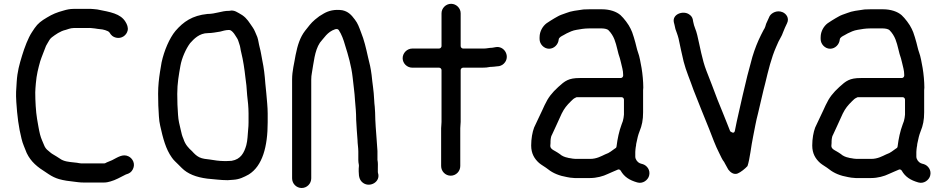

<svg xmlns="http://www.w3.org/2000/svg" viewBox="-20 -766 4846 983"><path d="M624.4 127.3C642.8 122.1 653 115.1 660.3 100.4C674.5 72 658.8 44.9 638.4 34.7C608.7 19.8 581.8 40.1 553.6 54.2C541.3 60.3 527.9 63.8 520.9 68.4C519.3 69.5 516.5 70.5 514 70.5H395C388 70.5 380.7 68.1 374.6 67.4L356.6 65.4C335 63 306.5 61.2 286.2 45.8C275.3 38 265 32.7 250.9 23.9C241.4 18.8 232.4 9.7 228.2 6.5C216.5 -1.9 209.8 -12.4 206.3 -21.5C200.1 -37.8 190.7 -54.8 184.9 -78C178.1 -105.6 175.1 -128.1 169.7 -157.9C163.5 -195.1 160.5 -249.7 160.5 -293C160.5 -306.2 162.2 -321.3 163.5 -339C167.3 -384 175.6 -415.1 186 -452.6C192.7 -473.8 209.3 -513.8 215.3 -530.3C215.4 -530.8 215.8 -531.6 216.2 -532.2L224.2 -546.2C230.1 -556.6 235.8 -567.7 245.5 -575C262.9 -588 287.9 -606.9 317 -613.2C324.5 -615.3 340.9 -622.5 357 -622.5H435.7C436.6 -622.7 442 -623.3 447.2 -622.3L465.3 -620.4C475.1 -619.4 485.8 -616.5 494 -616.5C502.9 -616.5 534.6 -609.6 540.7 -599.4C549.4 -585 558.2 -576.9 573.9 -573.2C602.2 -566.4 627.6 -584.7 633.5 -609.5C637.2 -625 630.6 -641.3 622.4 -654.4C596.7 -696.4 545.7 -704.2 478.1 -717.6L458.5 -719.6C449.1 -720.9 440.8 -720.5 431 -720.5H357C338.3 -720.5 321.9 -717 305.5 -712C270.8 -702.5 249.2 -693.8 220.4 -676.3C191.6 -659.3 174.4 -646.6 157.3 -622L143.4 -601.1C124 -571.9 105.4 -522.2 93 -481.4C79.3 -436.4 68.8 -399.9 65.5 -347.2C62.6 -303.8 60.8 -288.4 63.5 -243.8C68.1 -172.5 75.4 -114.8 90.2 -55.9C96 -29.7 107.5 -7.5 116.6 17.2C138.4 62.9 171.9 89.5 216.8 117.5L228.9 125.6C246.6 137.4 264 145.7 282.4 151C306.2 157.8 333.4 161.7 362.4 164.6L378.6 166.6C387.5 167.7 396.9 168.5 409 168.5H512C525.8 168.5 535.8 165.6 545.7 162.9C570.9 156.1 597.1 141.1 624.4 127.3Z M1041.6 -694.5C964.1 -686.5 919 -654.6 878.5 -607.9C847.6 -570.7 820.3 -506.9 807.3 -446.7L799.3 -399C793.8 -363.1 789.5 -327.9 789.5 -286C789.5 -265.6 789.8 -245 790.5 -225.6C793.2 -186.5 792.7 -151.9 800.2 -121.9C814.6 -57.1 828.9 -2.7 859.3 39.9C869.2 54.7 880 63.3 893.8 77.2L910.8 94.2C940.9 124.2 983.7 141.2 1041.2 148.6C1077.7 151.4 1107.4 156.4 1145.6 156.5C1154.7 155.9 1164.5 155.2 1173.2 154.5C1205.7 152.7 1228.3 141 1253.7 127.2C1323.8 83.5 1350.5 -15.5 1350.5 -140V-185C1350.5 -217.9 1346.1 -255.8 1343.5 -287.9L1338.5 -337.9C1335.3 -382.1 1331.1 -417.7 1322.8 -457.5C1318 -481.4 1315.6 -501.2 1309.9 -521.7C1304.1 -543.1 1303.2 -559.5 1297.4 -576.3C1288.7 -595.6 1283.4 -612.4 1273.8 -625.7C1255.5 -651.4 1246.1 -670.6 1220.4 -688.4C1196.6 -702.1 1179.6 -716.5 1155.9 -710.8C1155.2 -710.7 1154 -710.5 1153 -710.5H1151C1114.9 -710.5 1084.8 -694.8 1041.6 -694.5ZM1142 58.5H1126C1104.7 58.5 1075.9 54.6 1052.2 50.4C1038.4 48.9 1016.5 47.2 1000.4 39.2C984.8 31.4 973.9 19.9 963.1 7.9C946.1 -7.3 928.4 -25.3 919.3 -54.6C912.5 -69.9 909.3 -81.9 904.8 -103.3C899.1 -128.2 893.2 -148.4 891.5 -178.1C888.8 -209.8 887.5 -249.3 887.5 -285C887.5 -340.2 895.7 -383.4 903.7 -429.1C910.5 -468.6 932.1 -516.7 953 -544.5C953.2 -544.7 953.5 -545.1 953.7 -545.4C972.4 -566.1 1000.1 -596.5 1045 -596.5C1065.1 -596.5 1086.4 -601 1107.4 -604.2C1117.8 -607.1 1136 -612.5 1151 -612.5L1153 -612.5C1160 -612.5 1165.6 -608.1 1171.8 -601.8C1181.3 -592.4 1186.3 -580.4 1193 -571.5C1199 -563.5 1201.7 -550.6 1204.7 -542.5C1211.1 -526.5 1211 -511.1 1215.1 -497.3C1225.1 -457 1231.6 -412.6 1236.4 -369.5L1241.4 -329.6C1241.4 -329.4 1241.4 -329.2 1241.5 -329L1245.4 -278.3C1248.9 -250.6 1252.5 -215.9 1252.5 -185L1252.5 -140C1252.5 -127 1251.8 -114 1250.4 -101.7C1248.2 -78.1 1247.6 -47.2 1241 -22.7C1230.1 15.5 1213.2 49.5 1166.1 57.3C1165.6 57.4 1164.7 57.5 1164 57.5C1157.5 57.5 1149.9 58.5 1142 58.5Z M1814.5 10V53C1814.5 60.7 1815.4 68.8 1817.2 77.4C1818.5 83.3 1816.5 90.2 1816.5 97V112C1816.5 143.1 1823.4 159.7 1840.1 171.2C1875.2 195.4 1930.2 164.2 1915.1 119C1914.8 117.9 1914.5 116.3 1914.5 115V97C1914.5 82.6 1915.4 70.4 1913.5 58.9C1913.2 57.3 1912.5 54 1912.5 53L1912.5 7.3C1910.1 -37 1906.2 -72.5 1903.5 -117.3L1901.5 -153.3C1901.5 -153.5 1901.5 -153.8 1901.5 -154C1901.5 -167.8 1901.2 -179.9 1900.5 -190.2L1898.6 -219.8C1897.3 -229.4 1896.2 -242.7 1895.5 -257.5C1893.8 -301.7 1886.6 -337.6 1882.6 -381.7C1878.3 -415.9 1872.8 -440.6 1863.8 -475.1C1853.8 -520.3 1844 -562.4 1828.4 -600.4C1818.1 -627.8 1811.9 -646.3 1797 -665.5C1778.8 -690.3 1762.2 -707.5 1731.9 -713.7C1692.8 -719 1662.7 -711.1 1638.3 -697.2C1617.5 -685.1 1612 -681.9 1592.6 -665.5C1570.1 -646.4 1561 -631.7 1541.8 -608.2C1516.2 -574.8 1503.7 -535.6 1493.3 -483.8C1486.7 -442.1 1475.5 -403.8 1475.5 -359V147C1475.5 174.3 1497.5 196.5 1524.5 196.5C1551.5 196.5 1573.5 174.3 1573.5 147V-359C1573.5 -370.4 1574.6 -381.8 1576.7 -392.3C1586 -443.2 1590.5 -506.3 1617.6 -546.9C1617.8 -547.3 1618.3 -547.9 1618.7 -548.4C1638.1 -569.9 1655.9 -602.8 1695 -615.9C1701.6 -618 1709.9 -618.7 1714.4 -611.9C1728.5 -590.8 1738.6 -563.6 1747 -533.6C1762.5 -484.7 1779 -428 1785.4 -370.3C1789.1 -330.5 1795.4 -294.7 1797.5 -252.8C1800.6 -215.4 1803.4 -192.5 1803.5 -152.3C1805.2 -117.7 1808 -79.8 1810.5 -48C1810.5 -47.7 1810.5 -47.3 1810.5 -47C1810.5 -30.5 1814.5 -10.2 1814.5 10Z M2458 -517.5H2351C2345.6 -517.5 2338.5 -522.4 2338.5 -530V-698C2338.5 -724.2 2316.1 -746.5 2289.5 -746.5C2262.9 -746.5 2240.5 -724.2 2240.5 -698V-530C2240.5 -524.6 2235.6 -517.5 2228 -517.5H2091C2064.1 -517.5 2041.5 -494.6 2041.5 -468C2041.5 -441.6 2063.9 -419.5 2091 -419.5H2228C2234.8 -419.5 2240.5 -413.8 2240.5 -407V-142C2240.5 -130.8 2238.5 -118 2238.5 -110V84C2238.5 111.3 2260.5 133.5 2287.5 133.5C2314.5 133.5 2336.5 111.3 2336.5 84V-110C2336.5 -120.9 2338.5 -133 2338.5 -142V-407C2338.5 -413.8 2344.2 -419.5 2351 -419.5H2449C2464.5 -419.5 2476.1 -420.5 2488.3 -423.2C2489 -423.4 2490.1 -423.5 2491 -423.5H2494C2504.4 -423.5 2514.5 -425.5 2524.9 -426.4L2535.2 -427.4C2547.7 -430.1 2558.3 -436.6 2566.2 -448.1C2590.1 -482.7 2560.5 -531.7 2518.1 -524.7L2508.1 -522.9C2507 -522.5 2503 -521.5 2500 -521.5C2485.5 -521.5 2471.6 -517.5 2458 -517.5Z M3233.5 -2C3233.5 -8.7 3235.7 -14 3236.5 -21.6C3236.6 -25.7 3237.1 -30.3 3238.9 -37C3242.8 -56.6 3246.7 -74.3 3254.4 -93.7C3266.6 -123.3 3272.5 -151.6 3272.5 -191L3272.5 -304C3272.5 -308.5 3272.8 -312.5 3273.5 -317.9C3273.4 -348.7 3269.9 -386.8 3264.7 -417.9C3259.9 -444.1 3254.4 -477.6 3246.3 -498.6C3240.6 -513.9 3237.1 -533.2 3233 -547.6L3225 -575.4C3221.9 -585.5 3219.2 -593.6 3216.4 -601.3L3208.6 -618.9C3198.6 -640.9 3174.1 -672.9 3156.7 -688.7C3136 -706.6 3102.2 -718.5 3061 -718.5H2998C2988.2 -718.5 2979.2 -718.2 2967.3 -717.6C2933.6 -712.8 2903.6 -709.7 2878.5 -699.3C2859.6 -692.5 2845.7 -688.4 2832.4 -680.2L2818.1 -672.1C2807.9 -666.5 2789.8 -654.5 2778.2 -646.8C2759.6 -632.8 2742.5 -606.6 2742.5 -575V-566C2742.5 -539.8 2765.2 -516.5 2791 -516.5C2817.3 -516.5 2838.4 -538.7 2840.5 -564C2841.4 -574.7 2856.8 -581.7 2863.3 -585.1L2881.2 -595.1C2894.3 -601.6 2913.1 -610.6 2932 -613.3C2950.3 -616.7 2972.5 -620.5 2996 -620.5H3061C3074.2 -620.5 3089.5 -617.1 3094.8 -611.8C3109.4 -597.2 3119 -581 3125.6 -564.6C3138.2 -533.2 3143.1 -495 3153.7 -467.5C3153.8 -467.1 3154 -466.5 3154.1 -466L3159.2 -445.8C3163.9 -423.9 3170.5 -406 3170.5 -382V-379C3170.5 -373.6 3165.6 -366.5 3158 -366.5H2948C2890.9 -366.5 2872.4 -351.9 2838.4 -320.8C2805.6 -290.8 2786.8 -267.2 2768.3 -227.7L2756.3 -201.6C2742 -173.1 2729 -142.2 2714.5 -113C2705.6 -89.6 2699.5 -55.5 2699.5 -21C2699.5 20.2 2716.3 47.3 2740.2 68.6C2752.3 79 2771.7 89.1 2786.8 101.2C2811.1 120.7 2844.2 134.2 2883.1 140.7L2899.6 143.6C2905.8 144.2 2913.1 144.8 2921.5 145.5H3002C3034.1 145.5 3068.8 136.1 3091.4 124.8C3105.8 117.6 3131.6 108 3144.5 101.8C3149.7 100.7 3155.2 103.2 3157.8 107.8C3175.9 139.4 3202.5 156.6 3242.5 168C3271.3 176.4 3296.8 155.9 3303 134.5C3311.6 104.9 3291.8 80.3 3269.6 74C3265.3 72.8 3260.5 71.8 3255 69.4C3243.8 64.6 3232.5 49.8 3232.5 36V12C3232.5 7.3 3233.5 2.7 3233.5 -2ZM3162 -268.5C3168.8 -268.5 3174.5 -262.8 3174.5 -256V-180C3174.5 -179.6 3174.5 -178.9 3174.4 -178.4L3172.4 -162.2C3170.3 -149.8 3168 -141.6 3162.6 -129.2C3149.8 -94.9 3141.6 -57.4 3136.4 -15.4C3135.7 -9.8 3131.4 -6.7 3126.5 -4.3L3106.3 10.2C3098.7 15.5 3091 20 3077.6 24.6C3059.1 33.3 3034.4 47.5 3002 47.5H2927C2922.3 47.5 2917.7 47.1 2912.9 46.3L2896.8 43.5C2894.8 43.4 2891.1 43.2 2885.3 41.1C2872.8 38.9 2856.5 32.6 2845.9 22.6C2839.3 17.9 2830.9 12.5 2820.9 6.9C2816.3 4.3 2797.5 -4.1 2797.5 -18V-21C2797.5 -25 2797.8 -28.5 2798.5 -33.9C2798.5 -44.3 2798.3 -63.2 2805.9 -75.8C2817.4 -102.6 2834.1 -134.6 2845.5 -162L2855.7 -184.4C2869.6 -212.1 2881.2 -225.9 2903.2 -247.8C2910.8 -255.4 2918.1 -262.5 2925 -264.9C2929.6 -266.4 2927.7 -268.5 2937 -268.5Z M3687.6 63.6 3690.4 69.1 3708.6 101.9C3719.1 116.4 3737.3 130 3756.9 122.1C3772.3 116 3795.4 97.1 3807 84.2C3819.3 48.6 3825.7 -20.2 3835.8 -66.8C3844.2 -108.2 3850.3 -145.8 3860.9 -185.3C3869.8 -220.6 3887.5 -302.5 3897.9 -340.1C3913.4 -404.8 3929.1 -470.5 3953.6 -525.6L3965.6 -552.8C3975.5 -573.4 3982.4 -580.7 3988.2 -598.5C3994.8 -616.2 4002.6 -632.6 4009.7 -647.5C4022.1 -673.2 4005.6 -695.9 3986.2 -703.8C3958 -715.5 3929.9 -700.1 3920.1 -683.1C3914.7 -671.7 3909.6 -658.8 3902.4 -644.2C3900.4 -638.9 3898 -623.9 3889.3 -612.4C3885.8 -606.5 3881.4 -598.1 3876.3 -587.1C3858.4 -551 3844.9 -517 3832 -474.7C3813.6 -408.7 3798.7 -350.5 3782.2 -277.6C3767.1 -207 3755.3 -164.3 3742.3 -96.1C3738.5 -76.3 3718.3 -94.1 3718.3 -94.1C3713 -108.4 3707.8 -121.6 3702.5 -134.1C3685.2 -175.6 3673.5 -208.5 3653.4 -255.8C3632.2 -312 3617.7 -350.7 3596.4 -404.4C3574.5 -460.5 3563.8 -528.4 3549.8 -586.2C3543.9 -613.7 3533.5 -627.8 3528.7 -656.1L3526.7 -667.5C3524.2 -677.7 3518.1 -686.6 3506 -693.9C3475.2 -712.6 3420.5 -692.8 3430.1 -651.3L3433.1 -639.7C3435.2 -631.1 3436.6 -624.5 3438.1 -617.2C3442.1 -604.4 3448.9 -589.9 3454.2 -568.4C3461.9 -533.6 3470.9 -486.7 3480.1 -450.7C3491.6 -404.7 3514.3 -353.2 3530.7 -305.3C3555.1 -244.1 3586.3 -164.1 3610.6 -105.8C3626.3 -65.3 3643.3 -18.9 3661.1 15.5C3671.1 34.8 3676.7 50.6 3687.6 63.6Z M4672.5 -2C4672.5 -8.7 4674.7 -14 4675.5 -21.6C4675.6 -25.7 4676.1 -30.3 4677.9 -37C4681.8 -56.6 4685.7 -74.3 4693.4 -93.7C4705.6 -123.3 4711.5 -151.6 4711.5 -191L4711.5 -304C4711.5 -308.5 4711.8 -312.5 4712.5 -317.9C4712.4 -348.7 4708.9 -386.8 4703.7 -417.9C4698.9 -444.1 4693.4 -477.6 4685.3 -498.6C4679.6 -513.9 4676.1 -533.2 4672 -547.6L4664 -575.4C4660.9 -585.5 4658.2 -593.6 4655.4 -601.3L4647.6 -618.9C4637.6 -640.9 4613.1 -672.9 4595.7 -688.7C4575 -706.6 4541.2 -718.5 4500 -718.5H4437C4427.2 -718.5 4418.2 -718.2 4406.3 -717.6C4372.6 -712.8 4342.6 -709.7 4317.5 -699.3C4298.6 -692.5 4284.7 -688.4 4271.4 -680.2L4257.1 -672.1C4246.9 -666.5 4228.8 -654.5 4217.2 -646.8C4198.6 -632.8 4181.5 -606.6 4181.5 -575V-566C4181.5 -539.8 4204.2 -516.5 4230 -516.5C4256.3 -516.5 4277.4 -538.7 4279.5 -564C4280.4 -574.7 4295.8 -581.7 4302.3 -585.1L4320.2 -595.1C4333.3 -601.6 4352.1 -610.6 4371 -613.3C4389.3 -616.7 4411.5 -620.5 4435 -620.5H4500C4513.2 -620.5 4528.5 -617.1 4533.8 -611.8C4548.4 -597.2 4558 -581 4564.6 -564.6C4577.2 -533.2 4582.1 -495 4592.7 -467.5C4592.8 -467.1 4593 -466.5 4593.1 -466L4598.2 -445.8C4602.9 -423.9 4609.5 -406 4609.5 -382V-379C4609.5 -373.6 4604.6 -366.5 4597 -366.5H4387C4329.9 -366.5 4311.4 -351.9 4277.4 -320.8C4244.6 -290.8 4225.8 -267.2 4207.3 -227.7L4195.3 -201.6C4181 -173.1 4168 -142.2 4153.5 -113C4144.6 -89.6 4138.5 -55.5 4138.5 -21C4138.5 20.2 4155.3 47.3 4179.2 68.6C4191.3 79 4210.7 89.1 4225.8 101.2C4250.1 120.7 4283.2 134.2 4322.1 140.7L4338.6 143.6C4344.8 144.2 4352.1 144.8 4360.5 145.5H4441C4473.1 145.5 4507.8 136.1 4530.4 124.8C4544.8 117.6 4570.6 108 4583.5 101.8C4588.7 100.7 4594.2 103.2 4596.8 107.8C4614.9 139.4 4641.5 156.6 4681.5 168C4710.3 176.4 4735.8 155.9 4742 134.5C4750.6 104.9 4730.8 80.3 4708.6 74C4704.3 72.8 4699.5 71.8 4694 69.4C4682.8 64.6 4671.5 49.8 4671.5 36V12C4671.5 7.3 4672.5 2.7 4672.5 -2ZM4601 -268.5C4607.8 -268.5 4613.5 -262.8 4613.5 -256V-180C4613.5 -179.6 4613.5 -178.9 4613.4 -178.4L4611.4 -162.2C4609.3 -149.8 4607 -141.6 4601.6 -129.2C4588.8 -94.9 4580.6 -57.4 4575.4 -15.4C4574.7 -9.8 4570.4 -6.7 4565.5 -4.3L4545.3 10.2C4537.7 15.5 4530 20 4516.6 24.6C4498.1 33.3 4473.4 47.5 4441 47.5H4366C4361.3 47.5 4356.7 47.1 4351.9 46.3L4335.8 43.5C4333.8 43.4 4330.1 43.2 4324.3 41.1C4311.8 38.9 4295.5 32.6 4284.9 22.6C4278.3 17.9 4269.9 12.5 4259.9 6.9C4255.3 4.3 4236.5 -4.1 4236.5 -18V-21C4236.5 -25 4236.8 -28.5 4237.5 -33.9C4237.5 -44.3 4237.3 -63.2 4244.9 -75.8C4256.4 -102.6 4273.1 -134.6 4284.5 -162L4294.7 -184.4C4308.6 -212.1 4320.2 -225.9 4342.2 -247.8C4349.8 -255.4 4357.1 -262.5 4364 -264.9C4368.6 -266.4 4366.7 -268.5 4376 -268.5Z"/></svg>

Font: Smoothie
Style: Light
Weight: 400
Foundry: Cannot Into Space Fonts
Version: Version 0.8